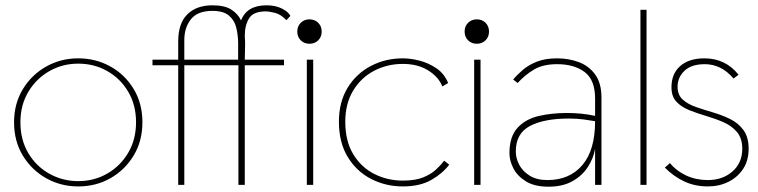

<svg xmlns="http://www.w3.org/2000/svg" viewBox="-20 -697 2860 724"><path d="M275 6Q209 6 154 -25Q99 -56 66 -110.5Q33 -165 33 -236Q33 -306 66 -360.5Q99 -415 154 -446Q209 -477 275 -477Q341 -477 396 -446.5Q451 -416 484 -361.5Q517 -307 517 -236Q517 -165 484 -110.5Q451 -56 396.5 -25Q342 6 275 6ZM275 -14Q335 -14 384.5 -42.5Q434 -71 463.5 -121Q493 -171 493 -236Q493 -301 463.5 -351Q434 -401 384.5 -429Q335 -457 275 -457Q216 -457 166.5 -429Q117 -401 87 -351Q57 -301 57 -236Q57 -170 86.5 -120Q116 -70 166 -42Q216 -14 275 -14Z M879 0V-451H675V0H652V-451H555V-472H652V-541Q652 -609 686.5 -643Q721 -677 781 -677Q827 -677 852 -661Q877 -645 889 -620Q911 -677 985 -677Q1019 -677 1043.5 -664.5Q1068 -652 1075 -637L1060 -621Q1039 -643 1017 -648.5Q995 -654 982 -654Q935 -654 919 -627.5Q903 -601 903 -562Q905 -538 904 -514.5Q903 -491 903 -472H1051V-451H903V0ZM781 -656Q725 -656 700 -624.5Q675 -593 675 -546V-472H878Q878 -500 878 -532Q878 -564 871 -592.5Q864 -621 843 -638.5Q822 -656 781 -656Z M1137 0V-472H1161V0ZM1147 -532Q1127 -532 1114 -545Q1101 -558 1101 -578Q1101 -598 1114 -611Q1127 -624 1147 -624Q1167 -624 1180 -611Q1193 -598 1193 -578Q1193 -558 1180 -545Q1167 -532 1147 -532Z M1499 6Q1434 6 1379 -22.5Q1324 -51 1291 -105.5Q1258 -160 1258 -238Q1258 -312 1290.5 -365.5Q1323 -419 1378 -448Q1433 -477 1499 -477Q1528 -477 1561.5 -468.5Q1595 -460 1625 -440Q1655 -420 1670 -384L1648 -371Q1634 -407 1594.5 -431.5Q1555 -456 1499 -456Q1440 -456 1390.5 -430Q1341 -404 1311.5 -355Q1282 -306 1282 -238Q1282 -165 1312 -115.5Q1342 -66 1391.5 -41Q1441 -16 1499 -16Q1546 -16 1575.5 -28Q1605 -40 1623.5 -57Q1642 -74 1655 -91L1674 -76Q1648 -42 1605.5 -18Q1563 6 1499 6Z M1768 0V-472H1792V0ZM1778 -532Q1758 -532 1745 -545Q1732 -558 1732 -578Q1732 -598 1745 -611Q1758 -624 1778 -624Q1798 -624 1811 -611Q1824 -598 1824 -578Q1824 -558 1811 -545Q1798 -532 1778 -532Z M2049 7Q1995 7 1962.5 -13.5Q1930 -34 1915.5 -63Q1901 -92 1901 -119Q1901 -182 1931.5 -215Q1962 -248 2011 -259.5Q2060 -271 2118 -271Q2143 -271 2170.5 -268.5Q2198 -266 2224 -260V-325Q2224 -396 2184.5 -425.5Q2145 -455 2081 -455Q2028 -455 1994 -435Q1960 -415 1932 -384L1915 -397Q1930 -415 1951.5 -433.5Q1973 -452 2004.5 -464.5Q2036 -477 2081 -477Q2124 -477 2162 -463Q2200 -449 2224 -416.5Q2248 -384 2248 -329V0H2224V-136Q2218 -100 2196.5 -67Q2175 -34 2138 -13.5Q2101 7 2049 7ZM2044 -18Q2128 -18 2176 -74.5Q2224 -131 2224 -240Q2208 -243 2181.5 -246.5Q2155 -250 2125 -250Q2032 -250 1978.5 -222Q1925 -194 1925 -126Q1925 -100 1938 -75.5Q1951 -51 1977.5 -34.5Q2004 -18 2044 -18Z M2395 0V-660H2418V0Z M2649 6Q2601 6 2561 -12.5Q2521 -31 2487 -65L2506 -82Q2531 -52 2568 -35Q2605 -18 2649 -18Q2705 -18 2742 -50.5Q2779 -83 2779 -136Q2779 -175 2759.5 -198.5Q2740 -222 2709.5 -235.5Q2679 -249 2645 -259Q2611 -269 2580.5 -281Q2550 -293 2531 -313Q2512 -333 2512 -368Q2512 -419 2545 -448Q2578 -477 2636 -477Q2716 -477 2765 -415L2746 -401Q2721 -430 2694 -442.5Q2667 -455 2638 -455Q2587 -455 2561 -430Q2535 -405 2535 -370Q2535 -339 2554.5 -321.5Q2574 -304 2604.5 -293.5Q2635 -283 2669 -273Q2703 -263 2733.5 -248Q2764 -233 2783.5 -206.5Q2803 -180 2803 -136Q2803 -92 2782.5 -60.5Q2762 -29 2727 -11.5Q2692 6 2649 6Z"/></svg>

Font: Lil Grotesk Thin
Style: Regular
Weight: 100
Designer: Bastien Sozeau
Foundry: NBR — Bastien Sozeau
Version: Version 3.003; ttfautohint (v1.8.4.7-5d5b);gftools[0.9.33]